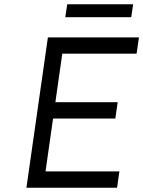

<svg xmlns="http://www.w3.org/2000/svg" viewBox="-20 -874 667 894"><path d="M103 0 203 -700H627L616 -624H270L192 -76H536L525 0ZM185 -322 196 -398H528L517 -322ZM284 -794 293 -854H600L591 -794Z"/></svg>

Font: Lexend Light
Style: Italic
Weight: 300
Italic angle: -8.13011°
Designer: Bonnie Shaver-Troup, Thomas Jockin
Foundry: Lexend
Version: Version 1.007